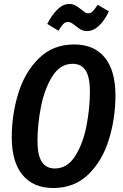

<svg xmlns="http://www.w3.org/2000/svg" viewBox="-20 -928 616 963"><path d="M559 -450Q559 -334 526 -227.5Q493 -121 423 -53Q353 15 247 15Q147 15 93 -50.5Q39 -116 39 -239Q39 -354 72 -460.5Q105 -567 175.5 -636Q246 -705 352 -705Q452 -705 505.5 -639.5Q559 -574 559 -450ZM168 -222Q168 -149 190 -116Q212 -83 255 -83Q318 -83 357.5 -146Q397 -209 414 -298Q431 -387 431 -469Q431 -541 409.5 -574.5Q388 -608 344 -608Q282 -608 242.5 -545Q203 -482 185.5 -392.5Q168 -303 168 -222ZM358 -799Q346 -809 337.5 -813.5Q329 -818 321 -818Q308 -818 297.5 -807.5Q287 -797 273 -774L217 -808Q240 -853 268 -880.5Q296 -908 327 -908Q345 -908 358 -901Q371 -894 388 -880Q400 -870 407 -865.5Q414 -861 423 -861Q434 -861 444.5 -871Q455 -881 470 -904L526 -871Q504 -824 475.5 -798Q447 -772 416 -772Q400 -772 387 -779Q374 -786 358 -799Z"/></svg>

Font: Fira Sans Extra Condensed Medium
Style: Italic
Weight: 500
Width: 3
Italic angle: -8°
Designer: Carrois Corporate & Edenspiekermann AG
Foundry: Carrois Corporate GbR & Edenspiekermann AG
Version: Version 4.203